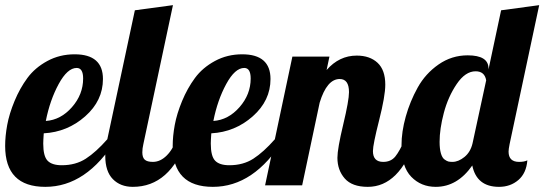

<svg xmlns="http://www.w3.org/2000/svg" viewBox="-33 -720 2115 746"><path d="M135 -162Q135 -113 152 -95.5Q169 -78 207 -78Q261 -78 300.5 -103.5Q340 -129 384 -179H418Q303 6 143 6Q-13 6 -13 -153Q-13 -191 -5 -234.5Q3 -278 23.5 -327.5Q44 -377 73.5 -417Q103 -457 151 -483Q199 -509 257 -509Q367 -509 367 -413Q367 -329 298 -268Q229 -207 137 -202Q135 -174 135 -162ZM290 -415Q290 -456 265 -456Q229 -456 195 -393.5Q161 -331 145 -250Q203 -254 246.5 -303.5Q290 -353 290 -415Z M491 -680 639 -700 524 -160Q520 -143 520 -128Q520 -108 529.5 -99.5Q539 -91 561 -91Q590 -91 615 -116Q640 -141 651 -179H693Q628 6 483 6Q435 6 405.5 -24Q376 -54 376 -114Q376 -141 384 -179Z M786 -162Q786 -113 803 -95.5Q820 -78 858 -78Q912 -78 951.5 -103.5Q991 -129 1035 -179H1069Q954 6 794 6Q638 6 638 -153Q638 -191 646 -234.5Q654 -278 674.5 -327.5Q695 -377 724.5 -417Q754 -457 802 -483Q850 -509 908 -509Q1018 -509 1018 -413Q1018 -329 949 -268Q880 -207 788 -202Q786 -174 786 -162ZM941 -415Q941 -456 916 -456Q880 -456 846 -393.5Q812 -331 796 -250Q854 -254 897.5 -303.5Q941 -353 941 -415Z M1323 -362Q1323 -413 1287 -413Q1237 -413 1209 -321L1141 0H997L1103 -500H1247L1236 -448Q1285 -504 1353 -504Q1404 -504 1434 -476Q1464 -448 1464 -391Q1464 -347 1440 -252.5Q1416 -158 1416 -133Q1416 -91 1456 -91Q1486 -91 1503 -112Q1520 -133 1540 -179H1582Q1519 6 1396 6Q1335 6 1306.5 -26.5Q1278 -59 1278 -107Q1278 -142 1300.5 -236Q1323 -330 1323 -362Z M2062 -700 1947 -160Q1943 -140 1943 -131Q1943 -91 1984 -91Q2004 -91 2016 -97Q2012 -47 1981 -20.5Q1950 6 1906 6Q1819 6 1802 -77Q1744 6 1660 6Q1603 6 1565 -33Q1527 -72 1527 -155Q1527 -208 1543.5 -267Q1560 -326 1590 -380Q1620 -434 1671 -469.5Q1722 -505 1784 -505Q1865 -505 1865 -454V-450L1914 -680ZM1803 -163 1856 -408Q1850 -443 1815 -443Q1775 -443 1741.5 -393.5Q1708 -344 1691.5 -281.5Q1675 -219 1675 -169Q1675 -142 1680 -124.5Q1685 -107 1694 -100.5Q1703 -94 1709 -92.5Q1715 -91 1725 -91Q1748 -91 1771.5 -110Q1795 -129 1803 -163Z"/></svg>

Font: Lobster 1.4
Style: Regular
Weight: 400
Designer: Pablo Impallari
Foundry: Pablo Impallari. www.impallari.com
Version: Version 1.4